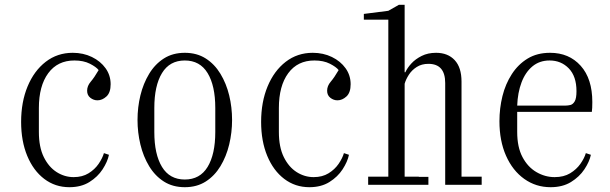

<svg xmlns="http://www.w3.org/2000/svg" viewBox="-20 -770 2540 800"><path d="M269 10Q210 10 164.5 -24.5Q119 -59 93.5 -120.5Q68 -182 68 -262Q68 -345 95 -410Q122 -475 170.5 -512.5Q219 -550 283 -550Q327 -550 363 -532.5Q399 -515 420 -485.5Q441 -456 441 -419Q441 -384 423.5 -368Q406 -352 386 -352Q370 -352 356.5 -362.5Q343 -373 343 -392Q343 -412 358 -429.5Q373 -447 391 -478Q381 -491 354.5 -504.5Q328 -518 290 -518Q220 -518 181 -465Q142 -412 142 -320V-220Q142 -157 162.5 -115.5Q183 -74 216 -53Q249 -32 287 -32Q323 -32 349 -48Q375 -64 391 -87.5Q407 -111 413 -132L434 -125Q428 -96 407.5 -64.5Q387 -33 352.5 -11.5Q318 10 269 10Z M750 10Q700 10 663 -13.5Q626 -37 601.5 -77.5Q577 -118 565 -168Q553 -218 553 -270Q553 -323 565 -372.5Q577 -422 601.5 -462.5Q626 -503 663 -526.5Q700 -550 750 -550Q800 -550 837 -526.5Q874 -503 898.5 -462.5Q923 -422 935 -372.5Q947 -323 947 -270Q947 -218 935 -168Q923 -118 898.5 -77.5Q874 -37 837 -13.5Q800 10 750 10ZM750 -22Q813 -22 845 -74.5Q877 -127 877 -220V-320Q877 -413 845 -465.5Q813 -518 750 -518Q687 -518 655 -465.5Q623 -413 623 -320V-220Q623 -127 655 -74.5Q687 -22 750 -22Z M1269 10Q1210 10 1164.5 -24.5Q1119 -59 1093.5 -120.5Q1068 -182 1068 -262Q1068 -345 1095 -410Q1122 -475 1170.5 -512.5Q1219 -550 1283 -550Q1327 -550 1363 -532.5Q1399 -515 1420 -485.5Q1441 -456 1441 -419Q1441 -384 1423.5 -368Q1406 -352 1386 -352Q1370 -352 1356.5 -362.5Q1343 -373 1343 -392Q1343 -412 1358 -429.5Q1373 -447 1391 -478Q1381 -491 1354.5 -504.5Q1328 -518 1290 -518Q1220 -518 1181 -465Q1142 -412 1142 -320V-220Q1142 -157 1162.5 -115.5Q1183 -74 1216 -53Q1249 -32 1287 -32Q1323 -32 1349 -48Q1375 -64 1391 -87.5Q1407 -111 1413 -132L1434 -125Q1428 -96 1407.5 -64.5Q1387 -33 1352.5 -11.5Q1318 10 1269 10Z M1514 0V-34H1598V-688H1496V-712L1598 -725L1642 -750H1666V-469H1669Q1677 -487 1694 -505.5Q1711 -524 1737 -537Q1763 -550 1797 -550Q1846 -550 1874.5 -519.5Q1903 -489 1903 -430V-34H1987V0H1835V-424Q1835 -504 1765 -504Q1737 -504 1716.5 -491Q1696 -478 1683.5 -458.5Q1671 -439 1666 -421V-34H1725V-33H1765V0Z M2274 10Q2213 10 2164.5 -24.5Q2116 -59 2088.5 -121Q2061 -183 2061 -265Q2061 -319 2073.5 -369.5Q2086 -420 2112.5 -461Q2139 -502 2178.5 -526Q2218 -550 2272 -550Q2351 -550 2399.5 -496Q2448 -442 2448 -345Q2448 -332 2447.5 -321Q2447 -310 2446 -304H2135V-220Q2135 -157 2157 -115.5Q2179 -74 2215 -53Q2251 -32 2291 -32Q2329 -32 2355.5 -48Q2382 -64 2398.5 -87.5Q2415 -111 2421 -132L2442 -125Q2436 -96 2415 -64.5Q2394 -33 2359 -11.5Q2324 10 2274 10ZM2270 -518Q2228 -518 2198.5 -493.5Q2169 -469 2153 -426.5Q2137 -384 2135 -330H2335Q2346 -330 2356.5 -332.5Q2367 -335 2374.5 -347.5Q2382 -360 2382 -390Q2382 -452 2350 -485Q2318 -518 2270 -518Z"/></svg>

Font: Xanh Mono
Style: Regular
Weight: 400
Monospace: yes
Designer: Lam Bao, Duy Dao
Foundry: Yellow Type Foundry
Version: Version 3.101; ttfautohint (v1.8.3)